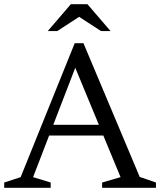

<svg xmlns="http://www.w3.org/2000/svg" viewBox="-24 -891 760 911"><path d="M183 -248V-299H518.5V-248ZM639 -51.5 716 -25V0H460.5V-25L548 -50.5L316.5 -609.5H348.5L133 -50.5L216.5 -25V0H-4V-25L74 -50.5L330.5 -686H372ZM344 -816H359L247.5 -743.5H202.5L312 -871H391L500.5 -743.5H455.5Z"/></svg>

Font: Newsreader 16pt 16pt
Style: Regular
Weight: 400
Version: Version 1.003